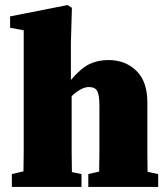

<svg xmlns="http://www.w3.org/2000/svg" viewBox="-20 -741 664 761"><path d="M27 0V-51L73 -62Q74 -98 74 -138.5Q74 -179 74 -210V-621L20 -631V-676L248 -721L265 -710L261 -571V-424Q301 -471 334.5 -487Q368 -503 410 -503Q477 -503 520.5 -460.5Q564 -418 564 -336V-210Q564 -178 564 -137Q564 -96 565 -60L607 -51V0H330V-51L373 -61Q374 -97 374 -138Q374 -179 374 -210V-323Q374 -364 365.5 -380Q357 -396 332 -396Q317 -396 299.5 -386.5Q282 -377 264 -360V-210Q264 -179 264 -137.5Q264 -96 265 -59L303 -51V0Z"/></svg>

Font: Source Serif Pro Black
Style: Regular
Weight: 900
Designer: Frank Grießhammer
Foundry: Adobe Systems Incorporated
Version: Version 3.001;hotconv 1.0.111;makeotfexe 2.5.65597